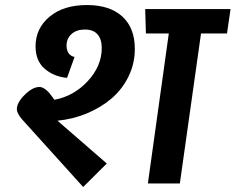

<svg xmlns="http://www.w3.org/2000/svg" viewBox="-20 -728 935 762"><path d="M325.2 -708Q415.5 -708 465.3 -662.6Q515.1 -617.2 515.1 -534.2Q515.1 -475.6 490 -424.3Q464.8 -373 422.4 -336.9Q379.9 -300.8 324.5 -277.8Q269 -254.9 208 -249L403.8 -79.1L310.1 14.2L68.8 -252.9Q46.9 -277.8 46.9 -294.9Q46.9 -320.8 78.1 -351.8Q109.4 -382.8 136.2 -382.8Q147 -382.8 158 -375Q168.9 -367.2 176 -358.6Q183.1 -350.1 195.8 -332Q272.9 -346.2 328.4 -406.2Q383.8 -466.3 383.8 -537.1Q383.8 -572.8 366.9 -591.8Q350.1 -610.8 316.9 -610.8Q283.7 -610.8 263.9 -593Q244.1 -575.2 244.1 -546.9Q244.1 -528.8 252.4 -516.8Q260.7 -504.9 275.9 -502L246.1 -418.9Q193.4 -423.8 157.2 -455.3Q121.1 -486.8 121.1 -543.9Q121.1 -615.2 176.5 -661.6Q231.9 -708 325.2 -708ZM895 -691.9 880.9 -595.2H777.8L693.8 0H566.9L649.9 -595.2H559.1L556.2 -691.9Z"/></svg>

Font: FiraGO SemiBold
Style: Italic
Weight: 600
Italic angle: -8°
Designer: bBox Type GmbH
Foundry: bBox Type GmbH
Version: Version 1.001;PS 001.001;hotconv 1.0.88;makeotf.lib2.5.64775